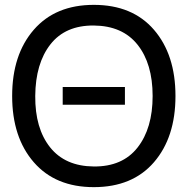

<svg xmlns="http://www.w3.org/2000/svg" viewBox="-20 -755 772 790"><path d="M366 15Q208 15 119 -87.5Q30 -190 30 -360Q30 -530 119 -632.5Q208 -735 366 -735Q525 -735 613.5 -632.5Q702 -530 702 -360Q702 -190 613.5 -87.5Q525 15 366 15ZM366 -650Q249 -651 187.5 -572.5Q126 -494 125 -360Q124 -227 186 -149Q248 -71 366 -70Q484 -69 546 -148Q608 -227 608 -360Q608 -493 546 -571Q484 -649 366 -650ZM238 -324V-397H494V-324Z"/></svg>

Font: Manrope Medium
Style: Medium
Weight: 500
Designer: Mikhail Sharanda
Foundry: Mikhail Sharanda
Version: Version 4.000;hotconv 1.0.109;makeotfexe 2.5.65596